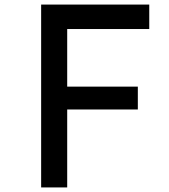

<svg xmlns="http://www.w3.org/2000/svg" viewBox="-20 -820 740 840"><path d="M160 0V-800H633V-693H274V-441H583V-341H274V0Z"/></svg>

Font: Martian Mono
Style: Regular
Weight: 400
Monospace: yes
Designer: Roman Shamin
Foundry: Evil Martians
Version: Version 1.000; ttfautohint (v1.8.4.7-5d5b)